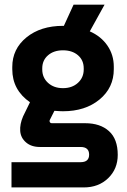

<svg xmlns="http://www.w3.org/2000/svg" viewBox="-20 -612 550 832"><path d="M29.8 200.2V90.8H329.1Q366.2 90.8 366.2 58.1Q366.2 24.9 329.1 24.9H152.8Q115.7 24.9 92.8 5.1Q69.8 -14.6 67.6 -44.2Q65.4 -73.7 80.1 -107.9L109.9 -168.9Q33.2 -222.2 33.2 -312V-321.8Q33.2 -399.9 94.7 -450Q156.2 -500 252.9 -500H256.8L298.8 -591.8H433.1L369.1 -476.1Q418 -454.6 445.6 -414.3Q473.1 -374 473.1 -323.2V-312Q473.1 -231.9 411.4 -180.9Q349.6 -129.9 252.9 -129.9Q240.2 -129.9 215.8 -131.8L196.8 -94.2Q193.4 -88.4 195.8 -83.3Q198.2 -78.1 205.1 -78.1H349.1Q414.1 -78.1 452.1 -43.9Q490.2 -9.8 490.2 59.1Q490.2 120.1 448.7 160.2Q407.2 200.2 342.8 200.2ZM342.8 -311V-315.9Q342.8 -351.1 317.9 -372.6Q293 -394 252.9 -394Q212.9 -394 188 -372.3Q163.1 -350.6 163.1 -315.9V-311Q163.1 -275.9 188.2 -252.9Q213.4 -230 252.9 -230Q292.5 -230 317.6 -252.9Q342.8 -275.9 342.8 -311Z"/></svg>

Font: SUSE
Style: Bold
Weight: 700
Designer: Rene Bieder
Foundry: SUSE
Version: Version 1.000